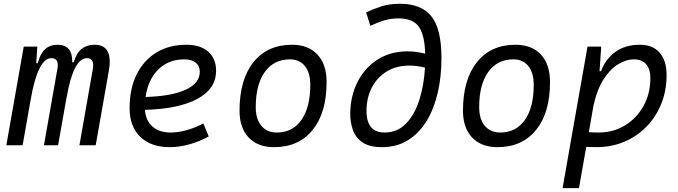

<svg xmlns="http://www.w3.org/2000/svg" viewBox="-20 -762 3556 1007"><path d="M175.8 -517.6 169.9 -430.7H177.7Q191.4 -481.4 217 -504.4Q242.7 -527.3 281.2 -527.3Q361.3 -527.3 358.9 -435.5H366.7Q380.9 -483.9 408.2 -505.6Q435.5 -527.3 476.1 -527.3Q574.7 -527.3 550.8 -390.6L481.9 0H396.5L466.8 -399.4Q476.6 -457 436.5 -457Q399.4 -457 372.8 -403.3Q346.2 -349.6 329.1 -249V-251L284.7 0H210.4L280.8 -399.4Q292 -457 249.5 -457Q213.9 -457 186.5 -401.6Q159.2 -346.2 141.6 -242.7V-243.7L98.6 0H13.2L104.5 -517.6Z M875.5 -66.9Q914.6 -66.9 959.7 -79.6Q1004.9 -92.3 1046.4 -114.7L1074.7 -46.4Q1027.3 -20 973.9 -5.1Q920.4 9.8 871.1 9.8Q771.5 9.8 715.6 -44.4Q659.7 -98.6 659.7 -194.8Q659.7 -296.4 696.3 -370.8Q732.9 -445.3 799.8 -486.3Q866.7 -527.3 957 -527.3Q1030.8 -527.3 1072 -491.2Q1113.3 -455.1 1113.3 -390.6Q1113.3 -295.9 1014.9 -243.2Q916.5 -190.4 740.2 -186Q744.1 -129.9 779.5 -98.4Q814.9 -66.9 875.5 -66.9ZM743.7 -253.4Q879.4 -257.3 953.6 -291.3Q1027.8 -325.2 1027.8 -385.7Q1027.8 -416 1006.8 -433.3Q985.8 -450.7 946.8 -450.7Q864.3 -450.7 810.3 -397.7Q756.3 -344.7 743.7 -253.4Z M1417 9.8Q1332 9.8 1284.2 -40.8Q1236.3 -91.3 1236.3 -181.2Q1236.3 -344.2 1309.3 -435.8Q1382.3 -527.3 1511.7 -527.3Q1597.2 -527.3 1645 -475.8Q1692.9 -424.3 1692.9 -331.5Q1692.9 -170.9 1619.9 -80.6Q1546.9 9.8 1417 9.8ZM1432.1 -66.9Q1514.6 -66.9 1561 -133.1Q1607.4 -199.2 1607.4 -317.4Q1607.4 -379.9 1579.3 -415.3Q1551.3 -450.7 1500.5 -450.7Q1416.5 -450.7 1368.9 -384.5Q1321.3 -318.4 1321.3 -200.2Q1321.3 -137.2 1350.8 -102.1Q1380.4 -66.9 1432.1 -66.9Z M1982.9 9.8Q1917.5 9.8 1881.1 -15.4Q1844.7 -40.5 1830.6 -81.3Q1816.4 -122.1 1816.9 -168Q1818.4 -260.3 1856 -333.7Q1893.6 -407.2 1960.9 -450Q2028.3 -492.7 2117.7 -492.7Q2162.1 -492.7 2210 -480.5Q2207.5 -576.7 2177.2 -621.1Q2147 -665.5 2069.8 -665.5Q2029.8 -665.5 1995.1 -655Q1960.4 -644.5 1922.4 -626.5L1900.4 -696.8Q1938.5 -715.3 1980.7 -728.8Q2022.9 -742.2 2079.6 -742.2Q2188.5 -742.2 2241.9 -677.2Q2295.4 -612.3 2295.4 -456.1Q2295.4 -360.8 2276.1 -276.6Q2256.8 -192.4 2217.8 -127.9Q2178.7 -63.5 2120.1 -26.9Q2061.5 9.8 1982.9 9.8ZM2209 -407.2Q2167.5 -418 2127.4 -418Q2057.1 -418 2006.6 -386.2Q1956.1 -354.5 1929.2 -300.8Q1902.3 -247.1 1902.3 -181.2Q1901.9 -66.9 1997.1 -66.9Q2063 -66.9 2108.4 -112.8Q2153.8 -158.7 2178.7 -236.1Q2203.6 -313.5 2209 -407.2Z M2588.9 9.8Q2503.9 9.8 2456.1 -40.8Q2408.2 -91.3 2408.2 -181.2Q2408.2 -344.2 2481.2 -435.8Q2554.2 -527.3 2683.6 -527.3Q2769 -527.3 2816.9 -475.8Q2864.7 -424.3 2864.7 -331.5Q2864.7 -170.9 2791.7 -80.6Q2718.8 9.8 2588.9 9.8ZM2604 -66.9Q2686.5 -66.9 2732.9 -133.1Q2779.3 -199.2 2779.3 -317.4Q2779.3 -379.9 2751.2 -415.3Q2723.1 -450.7 2672.4 -450.7Q2588.4 -450.7 2540.8 -384.5Q2493.2 -318.4 2493.2 -200.2Q2493.2 -137.2 2522.7 -102.1Q2552.2 -66.9 2604 -66.9Z M3016.6 224.6H2930.7L2970.2 -0.5Q2970.2 -0.5 2970.2 -0.5V-1L3061.5 -517.6H3133.3L3124.5 -388.7H3132.3Q3156.2 -453.6 3208.5 -490.5Q3260.7 -527.3 3336.4 -527.3Q3403.3 -527.3 3439.7 -485.8Q3476.1 -444.3 3476.1 -367.7Q3476.1 -287.1 3448.5 -218.3Q3420.9 -149.4 3371.1 -98.1Q3321.3 -46.9 3254.2 -18.6Q3187 9.8 3108.4 9.8Q3082 9.8 3054.7 8.3ZM3068.4 -68.8Q3091.8 -66.9 3119.1 -66.9Q3196.8 -66.9 3258.3 -104.5Q3319.8 -142.1 3355.5 -206.8Q3391.1 -271.5 3391.1 -353Q3391.1 -399.4 3368.7 -425Q3346.2 -450.7 3305.7 -450.7Q3264.2 -450.7 3221.9 -425Q3179.7 -399.4 3145.3 -345.5Q3110.8 -291.5 3092.3 -206.1Z"/></svg>

Font: Cascadia Mono PL SemiLight
Style: Italic
Weight: 350
Italic angle: -10°
Monospace: yes
Designer: Aaron Bell
Foundry: Saja Typeworks
Version: Version 2404.023; ttfautohint (v1.8.4)